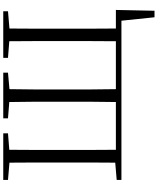

<svg xmlns="http://www.w3.org/2000/svg" viewBox="85 -850 968 1178"><g transform="rotate(-90 569.0 -261.0)"><path d="M54 0H1031L1052 203H1092L1097 -34H983C982 -134 982 -234 982 -342V-388C982 -490 982 -589 983 -687L1089 -696V-725H803V-696L905 -688C906 -590 906 -490 906 -388V-342C906 -234 906 -133 905 -34H611C609 -133 609 -234 609 -342V-388C609 -490 609 -590 611 -687L712 -696V-725H432V-696L532 -688C534 -590 534 -490 534 -388V-342C534 -234 534 -134 532 -34H239C238 -133 238 -234 238 -342V-388C238 -491 238 -590 239 -688L340 -696V-725H54V-696L160 -687C161 -590 161 -490 161 -388V-342C161 -236 161 -137 160 -38L54 -29Z"/></g></svg>

Font: Noto Serif JP Light
Style: Regular
Weight: 300
Designer: Ryoko NISHIZUKA 西塚涼子 (kana & ideographs); Frank Grießhammer (Latin, Greek & Cyrillic); Wenlong ZHANG 张文龙 (bopomofo); San
Foundry: Adobe
Version: Version 2.001;hotconv 1.1.0;makeotfexe 2.6.0